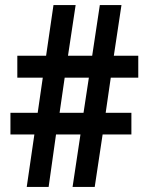

<svg xmlns="http://www.w3.org/2000/svg" viewBox="-20 -734 580 754"><path d="M415 -429 395 -291H496V-206H383L352 0H265L296 -206H200L171 0H85L115 -206H21V-291H128L148 -429H48V-515H161L190 -714H277L247 -515H342L372 -714H457L427 -515H523V-429ZM214 -291H308L329 -429H234Z"/></svg>

Font: Noto Sans Georgian Condensed SemiBold
Style: Regular
Weight: 600
Width: 3
Designer: Monotype Design Team, Akaki Razmadze
Foundry: Google LLC
Version: Version 2.005; ttfautohint (v1.8.4.7-5d5b)